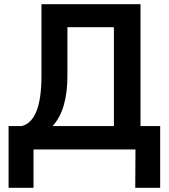

<svg xmlns="http://www.w3.org/2000/svg" viewBox="-20 -714 806 917"><path d="M21 183V-112H84Q178 -136 178 -351V-694H651V-112H745V183H626L627 0H140V183ZM302 -353Q302 -188 231 -112H524V-584H302Z"/></svg>

Font: Cantarell
Style: Bold
Weight: 700
Designer: Dave Crossland, Nikolaus Waxweiler, Florian Fecher, Jacques Le Bailly, Eben Sorkin, Alexei Vanyashin, Alexios Zavras, Em
Version: Version 0.303